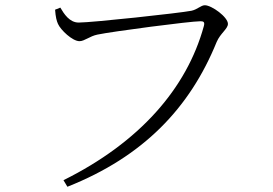

<svg xmlns="http://www.w3.org/2000/svg" viewBox="-20 -697 1040 732"><path d="M222 -10 237 15C527 -100 704 -286 806 -537C820 -570 849 -587 849 -606C849 -632 787 -677 761 -677C746 -677 733 -661 710 -656C664 -647 331 -611 280 -611C245 -611 224 -644 210 -668L190 -660C192 -632 196 -617 201 -606C211 -583 256 -540 283 -540C302 -540 322 -559 351 -565C408 -577 705 -616 744 -616C755 -616 762 -614 757 -597C692 -360 512 -154 222 -10Z"/></svg>

Font: Source Han Serif CN Light
Style: Regular
Weight: 300
Designer: Ryoko NISHIZUKA 西塚涼子 (kana & ideographs); Frank Grießhammer (Latin, Greek & Cyrillic); Wenlong ZHANG 张文龙 (bopomofo); San
Foundry: Adobe
Version: Version 2.003;hotconv 1.1.1;makeotfexe 2.6.0